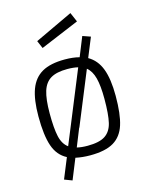

<svg xmlns="http://www.w3.org/2000/svg" viewBox="-126 -815 778 1006"><g transform="rotate(-15 263.5 -312.0)"><path d="M150 -640 356 -737 378 -686 168 -598ZM473 -257Q473 -158 455 -101Q437 -44 392 -17Q347 10 264 10Q222 10 185 2L140 113L98 97L143 -13Q94 -38 74 -96Q54 -154 54 -257Q54 -348 74.5 -403Q95 -458 140.5 -484Q186 -510 264 -510Q309 -510 343 -501L385 -605L428 -590L385 -485Q431 -459 452 -404Q473 -349 473 -257ZM164 -66 210 -178 322 -452Q298 -458 264 -458Q206 -458 174 -439Q142 -420 128.5 -377Q115 -334 115 -257Q115 -176 125 -131.5Q135 -87 164 -66ZM412 -257Q412 -328 401 -370Q390 -412 364 -433L246 -145H245L206 -48Q230 -42 264 -42Q328 -42 359.5 -63Q391 -84 401.5 -128.5Q412 -173 412 -257Z"/></g></svg>

Font: Cairo Light
Style: Regular
Weight: 300
Designer: Mohamed Gaber, Accademia di Belle Arti di Urbino and others
Foundry: Kief Type Foundry, Accademia di Belle Arti di Urbino and others
Version: Version 3.011